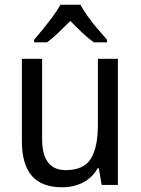

<svg xmlns="http://www.w3.org/2000/svg" viewBox="-20 -786 599 816"><path d="M481 -536V0H412L400 -71H395Q372 -30 332 -10Q292 10 245 10Q157 10 115 -39Q73 -88 73 -186V-536H159V-195Q159 -63 259 -63Q336 -63 366 -111.5Q396 -160 396 -255V-536ZM322 -766Q333 -744 353 -716.5Q373 -689 395 -663Q417 -637 435 -617V-606H379Q355 -623 329.5 -647Q304 -671 279 -697Q253 -671 228 -647Q203 -623 180 -606H125V-617Q143 -638 164.5 -664.5Q186 -691 205.5 -717.5Q225 -744 237 -766Z"/></svg>

Font: Noto Sans Gujarati SemiCondensed
Style: Regular
Weight: 400
Width: 4
Designer: Jelle Bosma - Monotype Design Team, Universal Thirst
Foundry: Monotype Imaging Inc.
Version: Version 2.106; ttfautohint (v1.8.4.7-5d5b)